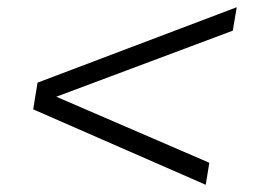

<svg xmlns="http://www.w3.org/2000/svg" viewBox="-20 -518 734 532"><path d="M550 -6 72 -215 84 -289 636 -498 625 -433 136 -250 560 -67Z"/></svg>

Font: Archivo Expanded ExtraLight
Style: Italic
Weight: 250
Width: 7
Italic angle: -10°
Designer: Hector Gatti
Foundry: Omnibus-Type
Version: Version 2.001